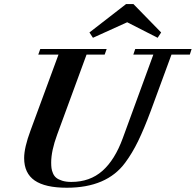

<svg xmlns="http://www.w3.org/2000/svg" viewBox="-20 -902 954 936"><path d="M765.6 -743.7 748.5 -717.8 600.1 -793.5 433.1 -717.8 416 -743.7 594.7 -882.3H630.4ZM305.7 13.2Q200.2 13.2 148.9 -22.2Q97.7 -57.6 97.7 -131.3Q97.7 -182.6 128.9 -266.1L265.1 -635.7H166.5L176.3 -663.1H500L490.2 -635.7H401.9L258.8 -246.1Q229.5 -166.5 229.5 -109.9Q229.5 -94.2 231 -82.5Q232.4 -70.8 238.3 -57.1Q244.1 -43.5 254.4 -35.2Q264.6 -26.9 283.2 -21Q301.8 -15.1 327.6 -15.1Q418 -15.1 479 -68.8Q540 -122.6 578.6 -228.5L727.5 -635.7H629.9L639.2 -663.1H914.1L905.3 -635.7H815.9L714.8 -360.8Q682.6 -274.4 653.6 -214.6Q624.5 -154.8 590.3 -108.9Q500.5 13.2 305.7 13.2Z"/></svg>

Font: Elstob 18pt
Style: Bold Italic
Weight: 700
Italic angle: -20°
Designer: Peter S. Baker
Version: Version 1.015